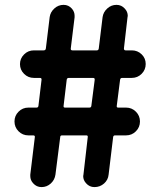

<svg xmlns="http://www.w3.org/2000/svg" viewBox="-20 -763 648 783"><path d="M149.4 0Q128.9 0 115.2 -15.6Q103.5 -28.3 103.5 -44.9Q103.5 -47.9 103.5 -50.8L122.1 -204.1Q123 -210.9 115.2 -210.9H95.7Q72.3 -210.9 55.7 -227.5Q39.1 -244.1 39.1 -267.6Q39.1 -291 55.7 -307.6Q72.3 -324.2 95.7 -324.2H128.9Q135.7 -324.2 136.7 -331.1L149.4 -437.5Q150.4 -445.3 142.6 -445.3H118.2Q94.7 -445.3 78.1 -461.9Q61.5 -478.5 61.5 -501.5Q61.5 -524.4 78.1 -541Q94.7 -557.6 118.2 -557.6H158.2Q166 -557.6 167 -565.4L182.6 -693.4Q185.5 -713.9 201.7 -728.5Q217.8 -743.2 239.3 -743.2Q259.8 -743.2 273.4 -727.5Q284.2 -714.8 284.2 -699.2Q284.2 -696.3 284.2 -692.4L268.6 -565.4Q267.6 -557.6 275.4 -557.6H375Q381.8 -557.6 382.8 -565.4L398.4 -693.4Q401.4 -713.9 417.5 -728.5Q433.6 -743.2 455.1 -743.2Q475.6 -743.2 489.3 -727.5Q501 -714.8 501 -698.2Q501 -695.3 500 -692.4L485.4 -565.4Q485.4 -557.6 492.2 -557.6H517.6Q541 -557.6 557.6 -541.5Q574.2 -525.4 574.2 -502Q574.2 -478.5 557.6 -461.9Q541 -445.3 517.6 -445.3H478.5Q470.7 -445.3 469.7 -437.5L456.1 -331.1Q455.1 -324.2 461.9 -324.2H494.1Q517.6 -324.2 534.2 -307.6Q550.8 -291 550.8 -267.6Q550.8 -244.1 534.2 -227.5Q517.6 -210.9 494.1 -210.9H449.2Q442.4 -210.9 441.4 -204.1L422.9 -50.8Q420.9 -29.3 404.3 -14.6Q387.7 0 365.2 0Q344.7 0 331.1 -15.6Q319.3 -28.3 319.3 -44.9Q319.3 -47.9 320.3 -50.8L337.9 -204.1Q338.9 -210.9 332 -210.9H233.4Q225.6 -210.9 225.6 -204.1L206.1 -50.8Q203.1 -29.3 187 -14.6Q170.9 0 149.4 0ZM239.3 -331.1Q238.3 -324.2 245.1 -324.2H344.7Q351.6 -324.2 352.5 -331.1L366.2 -437.5Q367.2 -445.3 359.4 -445.3H260.7Q252.9 -445.3 252 -437.5Z"/></svg>

Font: Gen Jyuu Gothic Heavy
Style: Bold
Weight: 900
Designer: [Source Han Sans]
Ryoko NISHIZUKA  (kana & ideographs); Paul D. Hunt (Latin, Greek & Cyrillic); Wenlong ZHANG  (bopomofo
Version: Version 1.002.20150607